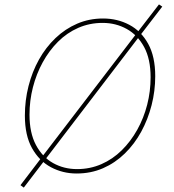

<svg xmlns="http://www.w3.org/2000/svg" viewBox="-20 -782 792 872"><path d="M702 -762 717 -752 617 -622 613 -617 185 -57 182 -53 88 70 73 59 169 -67 172 -71 597 -626 601 -631ZM328 6Q265 6 211.5 -22.5Q158 -51 125.5 -109Q93 -167 93 -257Q93 -326 109.5 -391Q126 -456 157 -511.5Q188 -567 232 -609Q276 -651 330.5 -674.5Q385 -698 448 -698Q513 -698 567 -669.5Q621 -641 653 -583Q685 -525 685 -436Q685 -369 668.5 -304.5Q652 -240 621.5 -184Q591 -128 547 -85Q503 -42 448 -18Q393 6 328 6ZM330 -14Q389 -14 440.5 -36.5Q492 -59 533 -99.5Q574 -140 603.5 -193Q633 -246 648.5 -306.5Q664 -367 664 -431Q664 -514 634.5 -568.5Q605 -623 555.5 -650.5Q506 -678 446 -678Q387 -678 335.5 -655.5Q284 -633 243.5 -592.5Q203 -552 174 -499Q145 -446 129.5 -385.5Q114 -325 114 -261Q114 -179 143 -124Q172 -69 221 -41.5Q270 -14 330 -14Z"/></svg>

Font: Bitter Thin Thin
Style: Italic
Weight: 250
Italic angle: -9°
Version: Version 2.002